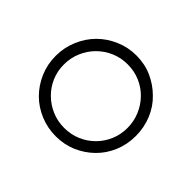

<svg xmlns="http://www.w3.org/2000/svg" viewBox="-98 -519 662 662"><g transform="rotate(-45 232.5 -188.5)"><path d="M372 -50Q346 -23 309.5 -8Q273 7 232 7Q191 7 155 -8Q119 -23 92.5 -50Q66 -77 51 -112Q36 -147 36 -188Q36 -228 51 -264Q66 -300 92.5 -326.5Q119 -353 155 -368.5Q191 -384 232 -384Q273 -384 309.5 -368.5Q346 -353 372.5 -326.5Q399 -300 414.5 -264Q430 -228 430 -188Q430 -147 414.5 -112Q399 -77 372 -50ZM122 -78Q143 -57 171 -45Q199 -33 231 -33Q263 -33 291.5 -45Q320 -57 341.5 -78Q363 -99 375 -127Q387 -155 387 -188Q387 -220 375 -248Q363 -276 341.5 -297.5Q320 -319 291.5 -331Q263 -343 231 -343Q199 -343 171 -331Q143 -319 122 -297.5Q101 -276 89 -248Q77 -220 77 -188Q77 -155 89 -127Q101 -99 122 -78Z"/></g></svg>

Font: Josefin Slab
Style: Regular
Weight: 400
Designer: Santiago Orozco
Foundry: Typemade
Version: Version 2.000